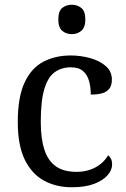

<svg xmlns="http://www.w3.org/2000/svg" viewBox="-20 -780 532 810"><path d="M283 10Q217 10 165.5 -18Q114 -46 84.5 -106.5Q55 -167 55 -265Q55 -372 84.5 -433.5Q114 -495 164.5 -520.5Q215 -546 278 -546Q320 -546 360 -535Q400 -524 426 -501.5Q452 -479 452 -444Q452 -421 442 -407Q432 -393 412.5 -387Q393 -381 363 -381Q363 -413 355.5 -439Q348 -465 330 -480.5Q312 -496 278 -496Q240 -496 211.5 -476Q183 -456 167.5 -406Q152 -356 152 -266Q152 -195 167.5 -148Q183 -101 216 -78Q249 -55 303 -55Q334 -55 360 -64Q386 -73 405.5 -89Q425 -105 436 -125Q444 -119 448.5 -109.5Q453 -100 453 -86Q453 -63 434 -41Q415 -19 377.5 -4.5Q340 10 283 10ZM283 -636Q259 -636 242.5 -650Q226 -664 226 -698Q226 -733 242.5 -746.5Q259 -760 283 -760Q306 -760 323 -746.5Q340 -733 340 -698Q340 -664 323 -650Q306 -636 283 -636Z"/></svg>

Font: Noto Serif Myanmar
Style: Regular
Weight: 400
Designer: Ben Mitchell and the Monotype Design Team
Foundry: Monotype Imaging Inc.
Version: Version 2.106